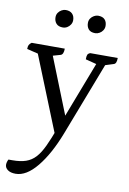

<svg xmlns="http://www.w3.org/2000/svg" viewBox="-99 -710 699 1039"><g transform="rotate(10 250.5 -190.0)"><path d="M62 270Q34 270 18.5 258.5Q3 247 3 230Q3 224 5 216Q7 208 11 201H32Q77 201 107 190.5Q137 180 159 156Q181 132 200.5 90.5Q220 49 243 -13L239 34L64 -401L82 -388L7 -406Q7 -421 11 -428.5Q15 -436 25 -443H207Q207 -411 191 -406L131 -389L145 -406L284 -57H261L393 -401L399 -388L329 -406Q329 -424 332.5 -431.5Q336 -439 347 -443H498Q498 -426 494 -417.5Q490 -409 482 -407L425 -389L443 -407L283 9Q237 128 179 199Q121 270 62 270ZM354 -554Q329 -554 317.5 -567.5Q306 -581 306 -602Q306 -616 313 -626.5Q320 -637 331.5 -643.5Q343 -650 354 -650Q379 -650 391 -637Q403 -624 403 -602Q403 -589 396 -578Q389 -567 377.5 -560.5Q366 -554 354 -554ZM176 -554Q152 -554 140 -567.5Q128 -581 128 -602Q128 -616 135 -626.5Q142 -637 153.5 -643.5Q165 -650 176 -650Q200 -650 212.5 -637Q225 -624 225 -602Q225 -589 218 -578Q211 -567 200 -560.5Q189 -554 176 -554Z"/></g></svg>

Font: Petrona
Style: Regular
Weight: 400
Designer: Ringo R. Seeber
Foundry: Ringo R. Seeber
Version: Version 2.001; ttfautohint (v1.8.3)